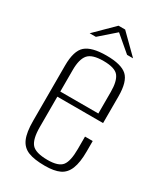

<svg xmlns="http://www.w3.org/2000/svg" viewBox="-165 -701 667 778"><g transform="rotate(30 168.5 -311.5)"><path d="M178 9Q128 9 99.5 -2.5Q71 -14 58.5 -43Q46 -72 46 -125V-384Q46 -453 74.5 -478Q103 -503 172 -503Q241 -503 268.5 -478Q296 -453 296 -384V-259H82V-117Q82 -61 100.5 -39Q119 -17 176 -17Q226 -17 243 -38.5Q260 -60 260 -117V-175H296V-126Q296 -75 284 -45Q272 -15 246.5 -3Q221 9 178 9ZM82 -283H260V-384Q260 -434 243 -456Q226 -478 172 -478Q119 -478 100.5 -456Q82 -434 82 -384ZM67 -547 153 -632H184L270 -547H242L168 -610L96 -547Z"/></g></svg>

Font: Alumni Sans Thin ExtraLight
Style: Regular
Weight: 250
Version: Version 1.018